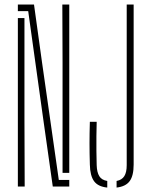

<svg xmlns="http://www.w3.org/2000/svg" viewBox="-20 -820 657 844"><path d="M212 0 170 -297 104 -771H58.5V-800H129.5L164.5 -547.5L238.5 -29H284.5V0ZM58.5 0V-740.5H87.5V-298L88.5 0ZM255 -60V-544L254 -800H284.5V-60ZM451.5 4.5Q411 0.5 393.5 -23.5Q376 -47.5 375 -96.5Q373.5 -146.5 373.5 -190.2Q373.5 -234 375 -284.5H405Q404 -253 403.8 -221Q403.5 -189 403.8 -157.2Q404 -125.5 405 -94Q406 -62.5 416.5 -45.5Q427 -28.5 451.5 -24.5ZM492.5 4.5V-24.5Q516 -29 526.5 -45.8Q537 -62.5 537 -94V-800H567.5V-96.5Q567.5 -47.5 550 -23.8Q532.5 0 492.5 4.5Z"/></svg>

Font: Big Shoulders Stencil Display ExtraLight
Style: Regular
Weight: 250
Designer: Patric King
Foundry: XO Type Co
Version: Version 2.001